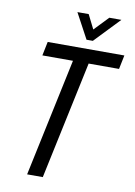

<svg xmlns="http://www.w3.org/2000/svg" viewBox="-95 -928 694 989"><g transform="rotate(10 252.5 -434.0)"><path d="M249 -617H89L104 -690H505L490 -617H331L200 0H118ZM228 -868H287L324 -794L395 -868H458L332 -736H299Z"/></g></svg>

Font: Decalotype
Style: Italic
Weight: 400
Italic angle: -12°
Designer: Alfredo Marco Pradil
Foundry: Alfredo Marco Pradil
Version: Version 1.0